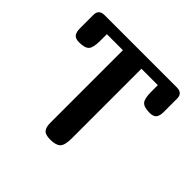

<svg xmlns="http://www.w3.org/2000/svg" viewBox="-133 -632 762 762"><g transform="rotate(45 248.0 -251.0)"><path d="M299 -455V-65Q299 -25 286 -12.5Q273 0 242 0Q214 0 204.5 -11.5Q195 -23 195 -47V-455H105V-418Q105 -379 93.5 -366.5Q82 -354 50 -354Q29 -354 21 -364.5Q13 -375 13 -396V-471Q13 -502 45 -502H451Q483 -502 483 -471V-396Q483 -375 475 -364.5Q467 -354 446 -354Q414 -354 402.5 -366.5Q391 -379 391 -418V-455Z"/></g></svg>

Font: Marmelad
Style: Regular
Weight: 400
Designer: Manvel Shmavonyan
Foundry: Cyreal
Version: Version 1.001;PS 001.001;hotconv 1.0.88;makeotf.lib2.5.64775